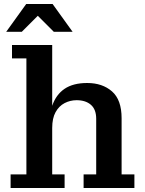

<svg xmlns="http://www.w3.org/2000/svg" viewBox="-20 -940 726 960"><path d="M11 -781 111 -920H243L343 -781H249L169 -861L89 -781ZM33 0V-68H112V-648H40V-715H241V-411Q260 -467 303 -496Q346 -525 416 -525Q492 -525 540 -483Q588 -441 588 -349V-68H652V0H398V-68H461V-346Q461 -393 434.5 -416Q408 -439 363 -439Q331 -439 303 -424.5Q275 -410 258 -379.5Q241 -349 241 -300V-68H303V0Z"/></svg>

Font: Montagu Slab 16pt Medium
Style: Regular
Weight: 500
Designer: Florian Karsten
Foundry: Florian Karsten
Version: Version 1.000; ttfautohint (v1.8.3)